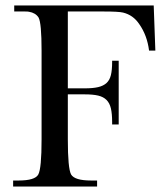

<svg xmlns="http://www.w3.org/2000/svg" viewBox="-20 -682 592 702"><path d="M548 -497H525Q518 -553 489 -594Q467 -627 430 -636Q414 -640 357 -640H228V-359H290Q320 -359 339 -363.5Q358 -368 369.5 -378.5Q381 -389 385.5 -407.5Q390 -426 390 -455V-460H414V-227H390V-236Q390 -266 385.5 -285.5Q381 -305 369.5 -316.5Q358 -328 339 -332.5Q320 -337 290 -337H228V-172Q228 -66 240 -44Q253 -22 313 -22H335V0H28V-22H48Q108 -22 120 -44Q132 -66 132 -172V-497Q132 -598 121 -618Q110 -635 86 -639Q82 -640 71 -640H32V-662H542Z"/></svg>

Font: New Athena Unicode
Style: Regular
Weight: 400
Designer: J. Rusten 1997; rev. by R. Hancock 2001, 2002, rev. by D. Mastronarde 2002-2021
Foundry: GreekKeys New Athena Unicode
Version: Version 5.008